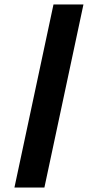

<svg xmlns="http://www.w3.org/2000/svg" viewBox="-20 -720 441 865"><path d="M221 -700H356L180 125H45Z"/></svg>

Font: Epunda Sans Black
Style: Regular
Weight: 900
Designer: Simon Atzbach
Foundry: typofactur
Version: Version 2.204; ttfautohint (v1.8.4.7-5d5b)